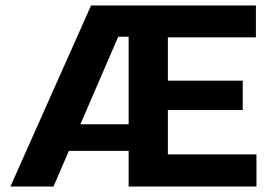

<svg xmlns="http://www.w3.org/2000/svg" viewBox="-20 -680 994 700"><path d="M18 0 312 -660H548L450 -546H411L175 0ZM149 -130V-227H506V-130ZM549 0V-117H915V0ZM449 0V-660H592V0ZM549 -279V-386H865V-279ZM549 -544V-660H913V-544Z"/></svg>

Font: Bricolage Grotesque 96pt ExtraBold
Style: Bold
Weight: 700
Version: Version 1.001;gftools[0.9.33.dev8+g029e19f]